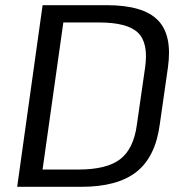

<svg xmlns="http://www.w3.org/2000/svg" viewBox="-20 -720 710 740"><path d="M144.2 -700H391.6Q531.6 -700 588.2 -642.5Q644.9 -585.1 627.2 -459.8L595.7 -240Q578.9 -114.9 505.8 -57.5Q432.8 0 293.6 0H46.2ZM125.3 -66.6H282.2Q391.4 -66.6 443.2 -106.4Q495.1 -146.3 507.5 -239.3L539.4 -460.7Q552.6 -554.5 511.7 -594Q470.8 -633.4 361.6 -633.4H204.7L231.3 -684.4L136.7 -14.4Z"/></svg>

Font: Pathway Extreme 8pt Thin
Style: Italic
Weight: 100
Italic angle: -8°
Designer: Eduardo Rodriguez Tunni
Foundry: Eduardo Rodriguez Tunni
Version: Version 1.000